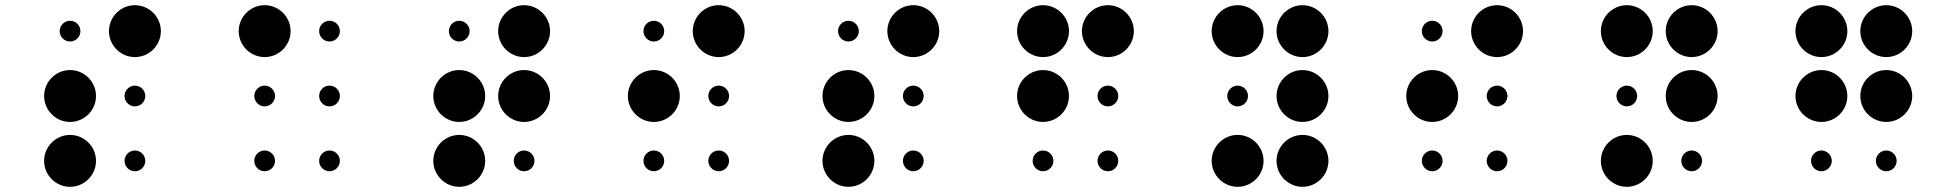

<svg xmlns="http://www.w3.org/2000/svg" viewBox="-20 -670 7540 740"><path d="M210 -550C210 -528 228 -510 250 -510C272 -510 290 -528 290 -550C290 -572 272 -590 250 -590C228 -590 210 -572 210 -550ZM150 -300C150 -245 195 -200 250 -200C305 -200 350 -245 350 -300C350 -355 305 -400 250 -400C195 -400 150 -355 150 -300ZM150 -50C150 5 195 50 250 50C305 50 350 5 350 -50C350 -105 305 -150 250 -150C195 -150 150 -105 150 -50ZM400 -550C400 -495 445 -450 500 -450C555 -450 600 -495 600 -550C600 -605 555 -650 500 -650C445 -650 400 -605 400 -550ZM460 -300C460 -278 478 -260 500 -260C522 -260 540 -278 540 -300C540 -322 522 -340 500 -340C478 -340 460 -322 460 -300ZM460 -50C460 -28 478 -10 500 -10C522 -10 540 -28 540 -50C540 -72 522 -90 500 -90C478 -90 460 -72 460 -50Z M900 -550C900 -495 945 -450 1000 -450C1055 -450 1100 -495 1100 -550C1100 -605 1055 -650 1000 -650C945 -650 900 -605 900 -550ZM960 -300C960 -278 978 -260 1000 -260C1022 -260 1040 -278 1040 -300C1040 -322 1022 -340 1000 -340C978 -340 960 -322 960 -300ZM960 -50C960 -28 978 -10 1000 -10C1022 -10 1040 -28 1040 -50C1040 -72 1022 -90 1000 -90C978 -90 960 -72 960 -50ZM1210 -550C1210 -528 1228 -510 1250 -510C1272 -510 1290 -528 1290 -550C1290 -572 1272 -590 1250 -590C1228 -590 1210 -572 1210 -550ZM1210 -300C1210 -278 1228 -260 1250 -260C1272 -260 1290 -278 1290 -300C1290 -322 1272 -340 1250 -340C1228 -340 1210 -322 1210 -300ZM1210 -50C1210 -28 1228 -10 1250 -10C1272 -10 1290 -28 1290 -50C1290 -72 1272 -90 1250 -90C1228 -90 1210 -72 1210 -50Z M1710 -550C1710 -528 1728 -510 1750 -510C1772 -510 1790 -528 1790 -550C1790 -572 1772 -590 1750 -590C1728 -590 1710 -572 1710 -550ZM1650 -300C1650 -245 1695 -200 1750 -200C1805 -200 1850 -245 1850 -300C1850 -355 1805 -400 1750 -400C1695 -400 1650 -355 1650 -300ZM1650 -50C1650 5 1695 50 1750 50C1805 50 1850 5 1850 -50C1850 -105 1805 -150 1750 -150C1695 -150 1650 -105 1650 -50ZM1900 -550C1900 -495 1945 -450 2000 -450C2055 -450 2100 -495 2100 -550C2100 -605 2055 -650 2000 -650C1945 -650 1900 -605 1900 -550ZM1900 -300C1900 -245 1945 -200 2000 -200C2055 -200 2100 -245 2100 -300C2100 -355 2055 -400 2000 -400C1945 -400 1900 -355 1900 -300ZM1960 -50C1960 -28 1978 -10 2000 -10C2022 -10 2040 -28 2040 -50C2040 -72 2022 -90 2000 -90C1978 -90 1960 -72 1960 -50Z M2460 -550C2460 -528 2478 -510 2500 -510C2522 -510 2540 -528 2540 -550C2540 -572 2522 -590 2500 -590C2478 -590 2460 -572 2460 -550ZM2400 -300C2400 -245 2445 -200 2500 -200C2555 -200 2600 -245 2600 -300C2600 -355 2555 -400 2500 -400C2445 -400 2400 -355 2400 -300ZM2460 -50C2460 -28 2478 -10 2500 -10C2522 -10 2540 -28 2540 -50C2540 -72 2522 -90 2500 -90C2478 -90 2460 -72 2460 -50ZM2650 -550C2650 -495 2695 -450 2750 -450C2805 -450 2850 -495 2850 -550C2850 -605 2805 -650 2750 -650C2695 -650 2650 -605 2650 -550ZM2710 -300C2710 -278 2728 -260 2750 -260C2772 -260 2790 -278 2790 -300C2790 -322 2772 -340 2750 -340C2728 -340 2710 -322 2710 -300ZM2710 -50C2710 -28 2728 -10 2750 -10C2772 -10 2790 -28 2790 -50C2790 -72 2772 -90 2750 -90C2728 -90 2710 -72 2710 -50Z M3210 -550C3210 -528 3228 -510 3250 -510C3272 -510 3290 -528 3290 -550C3290 -572 3272 -590 3250 -590C3228 -590 3210 -572 3210 -550ZM3150 -300C3150 -245 3195 -200 3250 -200C3305 -200 3350 -245 3350 -300C3350 -355 3305 -400 3250 -400C3195 -400 3150 -355 3150 -300ZM3150 -50C3150 5 3195 50 3250 50C3305 50 3350 5 3350 -50C3350 -105 3305 -150 3250 -150C3195 -150 3150 -105 3150 -50ZM3400 -550C3400 -495 3445 -450 3500 -450C3555 -450 3600 -495 3600 -550C3600 -605 3555 -650 3500 -650C3445 -650 3400 -605 3400 -550ZM3460 -300C3460 -278 3478 -260 3500 -260C3522 -260 3540 -278 3540 -300C3540 -322 3522 -340 3500 -340C3478 -340 3460 -322 3460 -300ZM3460 -50C3460 -28 3478 -10 3500 -10C3522 -10 3540 -28 3540 -50C3540 -72 3522 -90 3500 -90C3478 -90 3460 -72 3460 -50Z M3900 -550C3900 -495 3945 -450 4000 -450C4055 -450 4100 -495 4100 -550C4100 -605 4055 -650 4000 -650C3945 -650 3900 -605 3900 -550ZM3900 -300C3900 -245 3945 -200 4000 -200C4055 -200 4100 -245 4100 -300C4100 -355 4055 -400 4000 -400C3945 -400 3900 -355 3900 -300ZM3960 -50C3960 -28 3978 -10 4000 -10C4022 -10 4040 -28 4040 -50C4040 -72 4022 -90 4000 -90C3978 -90 3960 -72 3960 -50ZM4150 -550C4150 -495 4195 -450 4250 -450C4305 -450 4350 -495 4350 -550C4350 -605 4305 -650 4250 -650C4195 -650 4150 -605 4150 -550ZM4210 -300C4210 -278 4228 -260 4250 -260C4272 -260 4290 -278 4290 -300C4290 -322 4272 -340 4250 -340C4228 -340 4210 -322 4210 -300ZM4210 -50C4210 -28 4228 -10 4250 -10C4272 -10 4290 -28 4290 -50C4290 -72 4272 -90 4250 -90C4228 -90 4210 -72 4210 -50Z M4650 -550C4650 -495 4695 -450 4750 -450C4805 -450 4850 -495 4850 -550C4850 -605 4805 -650 4750 -650C4695 -650 4650 -605 4650 -550ZM4710 -300C4710 -278 4728 -260 4750 -260C4772 -260 4790 -278 4790 -300C4790 -322 4772 -340 4750 -340C4728 -340 4710 -322 4710 -300ZM4650 -50C4650 5 4695 50 4750 50C4805 50 4850 5 4850 -50C4850 -105 4805 -150 4750 -150C4695 -150 4650 -105 4650 -50ZM4900 -550C4900 -495 4945 -450 5000 -450C5055 -450 5100 -495 5100 -550C5100 -605 5055 -650 5000 -650C4945 -650 4900 -605 4900 -550ZM4900 -300C4900 -245 4945 -200 5000 -200C5055 -200 5100 -245 5100 -300C5100 -355 5055 -400 5000 -400C4945 -400 4900 -355 4900 -300ZM4900 -50C4900 5 4945 50 5000 50C5055 50 5100 5 5100 -50C5100 -105 5055 -150 5000 -150C4945 -150 4900 -105 4900 -50Z M5460 -550C5460 -528 5478 -510 5500 -510C5522 -510 5540 -528 5540 -550C5540 -572 5522 -590 5500 -590C5478 -590 5460 -572 5460 -550ZM5400 -300C5400 -245 5445 -200 5500 -200C5555 -200 5600 -245 5600 -300C5600 -355 5555 -400 5500 -400C5445 -400 5400 -355 5400 -300ZM5460 -50C5460 -28 5478 -10 5500 -10C5522 -10 5540 -28 5540 -50C5540 -72 5522 -90 5500 -90C5478 -90 5460 -72 5460 -50ZM5650 -550C5650 -495 5695 -450 5750 -450C5805 -450 5850 -495 5850 -550C5850 -605 5805 -650 5750 -650C5695 -650 5650 -605 5650 -550ZM5710 -300C5710 -278 5728 -260 5750 -260C5772 -260 5790 -278 5790 -300C5790 -322 5772 -340 5750 -340C5728 -340 5710 -322 5710 -300ZM5710 -50C5710 -28 5728 -10 5750 -10C5772 -10 5790 -28 5790 -50C5790 -72 5772 -90 5750 -90C5728 -90 5710 -72 5710 -50Z M6150 -550C6150 -495 6195 -450 6250 -450C6305 -450 6350 -495 6350 -550C6350 -605 6305 -650 6250 -650C6195 -650 6150 -605 6150 -550ZM6210 -300C6210 -278 6228 -260 6250 -260C6272 -260 6290 -278 6290 -300C6290 -322 6272 -340 6250 -340C6228 -340 6210 -322 6210 -300ZM6150 -50C6150 5 6195 50 6250 50C6305 50 6350 5 6350 -50C6350 -105 6305 -150 6250 -150C6195 -150 6150 -105 6150 -50ZM6400 -550C6400 -495 6445 -450 6500 -450C6555 -450 6600 -495 6600 -550C6600 -605 6555 -650 6500 -650C6445 -650 6400 -605 6400 -550ZM6400 -300C6400 -245 6445 -200 6500 -200C6555 -200 6600 -245 6600 -300C6600 -355 6555 -400 6500 -400C6445 -400 6400 -355 6400 -300ZM6460 -50C6460 -28 6478 -10 6500 -10C6522 -10 6540 -28 6540 -50C6540 -72 6522 -90 6500 -90C6478 -90 6460 -72 6460 -50Z M6900 -550C6900 -495 6945 -450 7000 -450C7055 -450 7100 -495 7100 -550C7100 -605 7055 -650 7000 -650C6945 -650 6900 -605 6900 -550ZM6900 -300C6900 -245 6945 -200 7000 -200C7055 -200 7100 -245 7100 -300C7100 -355 7055 -400 7000 -400C6945 -400 6900 -355 6900 -300ZM6960 -50C6960 -28 6978 -10 7000 -10C7022 -10 7040 -28 7040 -50C7040 -72 7022 -90 7000 -90C6978 -90 6960 -72 6960 -50ZM7150 -550C7150 -495 7195 -450 7250 -450C7305 -450 7350 -495 7350 -550C7350 -605 7305 -650 7250 -650C7195 -650 7150 -605 7150 -550ZM7150 -300C7150 -245 7195 -200 7250 -200C7305 -200 7350 -245 7350 -300C7350 -355 7305 -400 7250 -400C7195 -400 7150 -355 7150 -300ZM7210 -50C7210 -28 7228 -10 7250 -10C7272 -10 7290 -28 7290 -50C7290 -72 7272 -90 7250 -90C7228 -90 7210 -72 7210 -50Z"/></svg>

Font: APH Braille Shadows
Style: Regular
Weight: 400
Designer: M R Gray
Version: Version 1.1